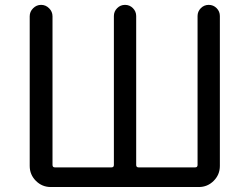

<svg xmlns="http://www.w3.org/2000/svg" viewBox="-20 -753 1006 773"><path d="M184.6 0Q149.4 0 124.5 -24.9Q99.6 -49.8 99.6 -85V-687.5Q99.6 -706.1 113.3 -719.7Q127 -733.4 145.5 -733.4Q164.1 -733.4 177.7 -719.7Q191.4 -706.1 191.4 -687.5V-88.9Q191.4 -79.1 201.2 -79.1H428.7Q438.5 -79.1 438.5 -88.9V-688.5Q438.5 -707 451.7 -720.2Q464.8 -733.4 483.4 -733.4Q502 -733.4 515.1 -720.2Q528.3 -707 528.3 -688.5V-88.9Q528.3 -79.1 538.1 -79.1H765.6Q775.4 -79.1 775.4 -88.9V-688.5Q775.4 -707 788.6 -720.2Q801.8 -733.4 820.3 -733.4Q838.9 -733.4 852.1 -720.2Q865.2 -707 865.2 -688.5V-85Q865.2 -49.8 840.3 -24.9Q815.4 0 780.3 0Z"/></svg>

Font: Gen Jyuu GothicX Regular
Style: Regular
Weight: 400
Designer: [Source Han Sans]
Ryoko NISHIZUKA  (kana & ideographs); Paul D. Hunt (Latin, Greek & Cyrillic); Wenlong ZHANG  (bopomofo
Version: Version 1.002.20150607